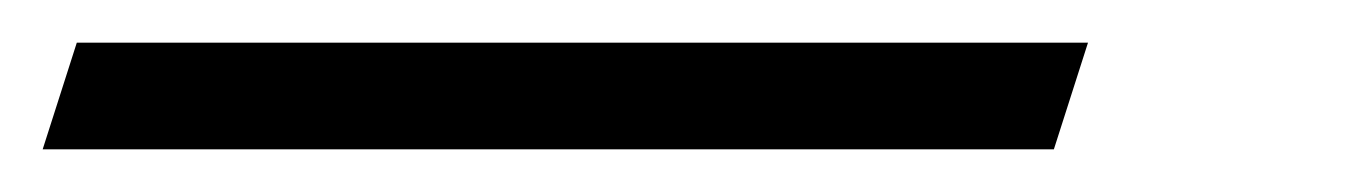

<svg xmlns="http://www.w3.org/2000/svg" viewBox="-67 -11 641 90"><path d="M-47 59 -31 9H443L427 59Z"/></svg>

Font: Baskervville SemiBold
Style: Italic
Weight: 600
Italic angle: -18°
Version: Version 1.100